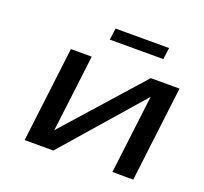

<svg xmlns="http://www.w3.org/2000/svg" viewBox="-114 -783 976 917"><g transform="rotate(20 374.0 -324.5)"><path d="M244 0 593 -400 544 0H650L709 -484H563L215 -93L263 -484H157L98 0ZM588 -590 596 -649H324L316 -590Z"/></g></svg>

Font: Gamestation Extended
Style: Italic
Weight: 400
Width: 7
Designer: Jonas Hecksher
Foundry: Jonas Hecksher, Playtypeª, e-types AS
Version: Version 1.003